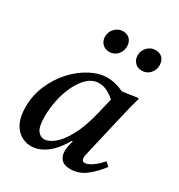

<svg xmlns="http://www.w3.org/2000/svg" viewBox="-174 -837 898 965"><g transform="rotate(30 275.5 -354.5)"><path d="M146 11Q115 11 87 -5.5Q59 -22 42 -57Q25 -92 25 -147Q25 -215 51 -275Q77 -335 119 -381Q161 -427 211.5 -453.5Q262 -480 311 -480Q330 -480 354 -474.5Q378 -469 404 -456Q425 -459 447.5 -462Q470 -465 494 -469L497 -465Q485 -423 476 -385.5Q467 -348 458 -309L412 -111Q411 -104 408 -93Q405 -82 405 -72Q405 -63 409 -57Q413 -51 423 -51Q440 -51 466 -69Q492 -87 513 -113Q526 -104 536 -93Q502 -48 463 -18Q424 12 375 12Q338 12 322 -6.5Q306 -25 306 -53Q306 -80 317 -115H312Q275 -51 232.5 -20Q190 11 146 11ZM378 -393Q357 -412 334 -423.5Q311 -435 287 -435Q250 -435 221 -408Q192 -381 172 -338.5Q152 -296 142 -247.5Q132 -199 132 -155Q132 -95 148 -73.5Q164 -52 186 -52Q212 -52 243.5 -77.5Q275 -103 305.5 -159.5Q336 -216 358 -309ZM250 -596Q225 -596 209.5 -612.5Q194 -629 194 -653Q194 -681 213.5 -701Q233 -721 260 -721Q286 -721 300.5 -705Q315 -689 315 -664Q315 -636 296.5 -616Q278 -596 250 -596ZM439 -596Q414 -596 398.5 -612.5Q383 -629 383 -653Q383 -681 402.5 -701Q422 -721 449 -721Q475 -721 489.5 -705Q504 -689 504 -664Q504 -636 485.5 -616Q467 -596 439 -596Z"/></g></svg>

Font: Tiro Kannada
Style: Italic
Weight: 400
Italic angle: -11°
Designer: Kannada: John Hudson & Fiona Ross, assisted by Kaja Sojewska. Latin: John Hudson with Paul Hanslow, assisted by Kaja Soj
Foundry: Tiro Typeworks Ltd.
Version: Version 1.52